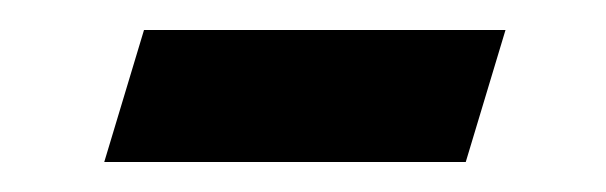

<svg xmlns="http://www.w3.org/2000/svg" viewBox="-20 -298 404 128"><path d="M76 -278H317L290.5 -190H49.5Z"/></svg>

Font: Newsreader SemiBold
Style: Italic
Weight: 600
Italic angle: -17°
Designer: Hugues Gentile
Foundry: Production Type
Version: Version 1.003